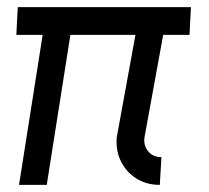

<svg xmlns="http://www.w3.org/2000/svg" viewBox="-20 -520 587 540"><path d="M33.5 0 100 -422H26L30 -500H517L513 -422H439L386.5 -134.5Q383 -111.5 396.5 -94.8Q410 -78 434 -78L429.5 0Q392 0 363.2 -18.2Q334.5 -36.5 319.8 -67Q305 -97.5 308.5 -134.5L361 -422H178L111.5 0Z"/></svg>

Font: Urbanist
Style: Italic
Weight: 400
Italic angle: -8°
Designer: Corey Hu
Foundry: Corey Hu
Version: Version 1.330; ttfautohint (v1.8.4.7-5d5b)